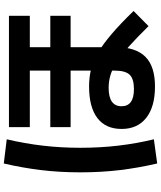

<svg xmlns="http://www.w3.org/2000/svg" viewBox="64 -880 871 1040"><g transform="rotate(-90 500.0 -359.5)"><path d="M552 44Q442 44 382 -3.5Q322 -51 322 -137Q322 -223 381 -268Q440 -313 552 -313Q602 -313 646.5 -302Q691 -291 736.5 -264Q782 -237 836.5 -190.5Q891 -144 961 -72L879 9Q816 -55 769 -97Q722 -139 684.5 -163Q647 -187 614 -197Q581 -207 545 -207Q445 -207 445 -137Q445 -70 538 -70Q594 -70 616 -93.5Q638 -117 638 -174V-634H332V-747H935V-634H765V-167Q765 -60 713 -8Q661 44 552 44ZM332 -413V-523H935V-413ZM135 56Q111 -47 99 -147.5Q87 -248 87 -360Q87 -471 99 -571.5Q111 -672 135 -775L266 -759Q243 -662 231.5 -563.5Q220 -465 220 -360Q220 -254 231.5 -155.5Q243 -57 266 38Z"/></g></svg>

Font: M PLUS 1 Code
Style: Regular
Weight: 400
Designer: Coji Morishita
Foundry: UNDERFOREST DESIGN
Version: Version 1.005